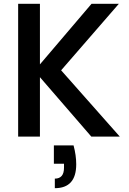

<svg xmlns="http://www.w3.org/2000/svg" viewBox="-20 -715 673 1005"><path d="M607 0H458L189 -311V0H75V-695H189V-378L459 -695H602L300 -347ZM365 46Q379 98 379 145Q379 270 267 270V220Q315 220 315 163V142H262V46Z"/></svg>

Font: A Bank Premium Med
Style: Regular
Weight: 500
Designer: Ninad Kale (Devanagari), Jonny Pinhorn (Latin), Htun Naung (Myanmar)
Foundry: Indian Type Foundry
Version: 4.004